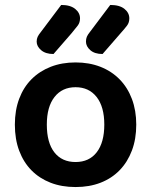

<svg xmlns="http://www.w3.org/2000/svg" viewBox="-20 -740 610 775"><path d="M530 -237Q530 -179 512.5 -132.5Q495 -86 463 -53Q431 -20 386 -2.5Q341 15 285 15Q229 15 184 -2.5Q139 -20 107 -52.5Q75 -85 57.5 -131.5Q40 -178 40 -237Q40 -295 57.5 -341.5Q75 -388 107.5 -420.5Q140 -453 185 -470.5Q230 -488 285 -488Q340 -488 385 -470.5Q430 -453 462.5 -420Q495 -387 512.5 -340.5Q530 -294 530 -237ZM285 -388Q231 -388 200 -348.5Q169 -309 169 -237Q169 -164 199.5 -125Q230 -86 285 -86Q340 -86 370.5 -125.5Q401 -165 401 -237Q401 -309 370 -348.5Q339 -388 285 -388ZM227 -720Q264 -720 283.5 -704Q303 -688 303 -666Q303 -649 294 -637Q285 -625 269 -606L196 -522Q164 -522 146 -537.5Q128 -553 128 -572Q128 -583 132 -591.5Q136 -600 145 -611ZM425 -720Q463 -720 482.5 -704Q502 -688 502 -666Q502 -649 493 -637Q484 -625 467 -606L394 -522Q362 -522 344.5 -537.5Q327 -553 327 -572Q327 -583 330.5 -591.5Q334 -600 343 -611Z"/></svg>

Font: Baloo Bhaina 2 SemiBold
Style: Regular
Weight: 600
Designer: Yesha Goshar, Manish Minz, Shuchita Grover and Ek Type
Foundry: Ek Type
Version: Version 1.640;hotconv 1.0.111;makeotfexe 2.5.65597; ttfautoh